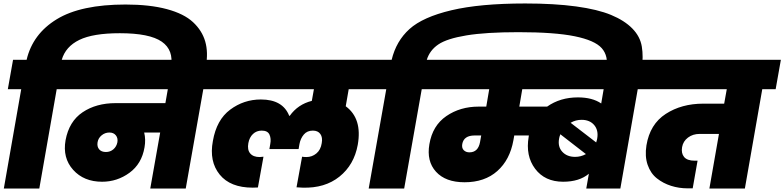

<svg xmlns="http://www.w3.org/2000/svg" viewBox="-20 -1084 4510 1104"><path d="M306 -571 206 0H2L102 -571H25L55 -740H133Q168 -889 306.5 -973.5Q445 -1058 702 -1058Q841 -1058 939.5 -1031.5Q1038 -1005 1090 -956.5Q1142 -908 1160 -845.5Q1178 -783 1164 -704L1161 -687H961L963 -699Q980 -796 910 -844.5Q840 -893 669 -893Q515 -893 436 -854.5Q357 -816 335 -740H412L382 -571Z M589 -210Q614 -210 632 -225.5Q650 -241 655 -266Q659 -290 646 -306Q633 -322 609 -322Q584 -322 564.5 -306Q545 -290 541 -266Q537 -241 550 -225.5Q563 -210 589 -210ZM359 -571 389 -740H1255L1225 -571H1149L1048 0H844L901 -322H809Q819 -282 811 -237Q795 -142 724.5 -90.5Q654 -39 567 -39Q462 -39 400.5 -107.5Q339 -176 357 -278Q377 -386 455 -438.5Q533 -491 645 -491H931L945 -571Z M2037 -251Q2016 -136 1932 -68.5Q1848 -1 1720 -5Q1705 -5 1685 -7L1717 -183Q1727 -181 1742 -181Q1774 -181 1799 -201.5Q1824 -222 1830 -261Q1836 -294 1822 -313.5Q1808 -333 1779 -333Q1746 -333 1727 -310.5Q1708 -288 1702 -256L1697 -227H1529L1534 -256Q1540 -287 1529.5 -310Q1519 -333 1485 -333Q1455 -333 1434.5 -313.5Q1414 -294 1408 -261Q1401 -223 1418.5 -202Q1436 -181 1473 -181Q1479 -181 1495 -183L1463 -6Q1449 -5 1433 -5Q1304 -5 1243 -80.5Q1182 -156 1204 -273Q1225 -395 1303.5 -453.5Q1382 -512 1480 -512Q1606 -512 1643 -418H1646Q1693 -484 1773 -504L1785 -571H1203L1233 -740H2175L2145 -571H1985L1968 -473Q2064 -402 2037 -251Z M2405 -571 2304 0H2100L2201 -571H2124L2154 -740H2232Q2258 -848 2334.5 -917Q2411 -986 2575.5 -1025Q2740 -1064 3000 -1064Q3168 -1064 3292.5 -1047Q3417 -1030 3494 -998Q3571 -966 3616 -920Q3661 -874 3670.5 -816Q3680 -758 3670 -689L3667 -675H3465L3467 -685Q3480 -762 3440 -807Q3400 -852 3284.5 -875.5Q3169 -899 2961 -899Q2774 -899 2662 -880.5Q2550 -862 2500.5 -828.5Q2451 -795 2434 -740H2511L2481 -571Z M2679 -208Q2729 -208 2740 -266L2747 -305H2709Q2647 -305 2638 -256Q2634 -233 2646.5 -220.5Q2659 -208 2679 -208ZM3451 -571H2983L2966 -471H3126Q3201 -524 3303 -524Q3386 -524 3437 -489ZM3351 0 3366 -85Q3311 -39 3218 -39Q3113 -39 3057 -113.5Q3001 -188 3020 -298Q3020 -299 3020.5 -301.5Q3021 -304 3021 -305H2937L2932 -277Q2912 -165 2839.5 -100.5Q2767 -36 2651 -36Q2542 -36 2487 -96.5Q2432 -157 2449 -255Q2467 -362 2546.5 -416.5Q2626 -471 2732 -471H2776L2793 -571H2458L2488 -740H3753L3723 -571H3647L3547 0ZM3324 -395Q3290 -395 3261 -378L3408 -265Q3414 -284 3414 -288Q3422 -335 3396.5 -365Q3371 -395 3324 -395ZM3287 -182Q3320 -182 3349 -198L3202 -312Q3196 -296 3195 -288Q3186 -241 3213 -211.5Q3240 -182 3287 -182Z M3701 -571 3731 -740H4470L4440 -571H4363L4263 0H4059L4114 -314H4003Q3964 -314 3936 -293Q3908 -272 3902 -238Q3896 -203 3913.5 -181.5Q3931 -160 3975 -160H3991L3963 -1H3934Q3884 -1 3838.5 -15.5Q3793 -30 3757 -58.5Q3721 -87 3704 -136Q3687 -185 3697 -248Q3717 -370 3808 -429Q3899 -488 4024 -488H4144L4159 -571Z"/></svg>

Font: Poppins Black
Style: Italic
Weight: 900
Italic angle: -10°
Designer: Ninad Kale (Devanagari), Jonny Pinhorn (Latin)
Foundry: Indian Type Foundry
Version: Version 3.200;PS 1.000;hotconv 16.6.54;makeotf.lib2.5.65590